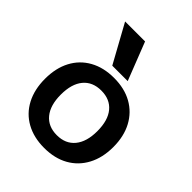

<svg xmlns="http://www.w3.org/2000/svg" viewBox="-223 -914 1047 1047"><g transform="rotate(45 300.5 -390.0)"><path d="M300 10Q220 10 160.5 -23Q101 -56 69 -117Q37 -178 37 -260Q37 -343 69 -403.5Q101 -464 160.5 -497Q220 -530 300 -530Q381 -530 440 -497Q499 -464 531.5 -403.5Q564 -343 564 -260Q564 -178 531.5 -117Q499 -56 440 -23Q381 10 300 10ZM300 -88Q367 -88 404 -133Q441 -178 441 -260Q441 -343 404 -387.5Q367 -432 300 -432Q233 -432 196 -387.5Q159 -343 159 -260Q159 -178 196 -133Q233 -88 300 -88ZM246 -570 125 -790H279L365 -570Z"/></g></svg>

Font: M PLUS 2 Thin SemiBold
Style: Regular
Weight: 600
Version: Version 1.001